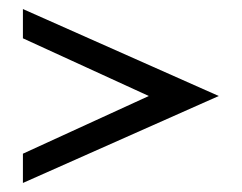

<svg xmlns="http://www.w3.org/2000/svg" viewBox="-20 -527 540 429"><path d="M31.2 -118.2V-183.6L312.5 -312.5L31.2 -441.4V-506.8L468.8 -312.5Z"/></svg>

Font: Juliett
Style: Regular
Weight: 400
Designer: GGBotNet
Foundry: GGBotNet
Version: 0.60